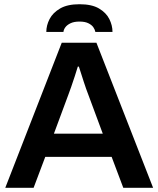

<svg xmlns="http://www.w3.org/2000/svg" viewBox="-20 -888 749 908"><path d="M5 0 272 -686H436L704 0H563L508 -146H194L139 0ZM235 -256H466L397 -442Q393 -452 387.5 -467.5Q382 -483 376 -501.5Q370 -520 364 -539Q358 -558 353 -573H348Q342 -553 333.5 -527Q325 -501 317 -478Q309 -455 304 -442ZM199 -737Q199 -768 214.5 -798Q230 -828 264.5 -848Q299 -868 356 -868Q414 -868 448 -848Q482 -828 497 -798Q512 -768 512 -737H431Q429 -748 421.5 -759Q414 -770 398 -778Q382 -786 356 -786Q330 -786 313.5 -778Q297 -770 289 -759Q281 -748 280 -737Z"/></svg>

Font: Archivo SemiBold SemiBold
Style: Regular
Weight: 600
Version: Version 2.001